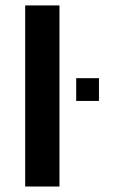

<svg xmlns="http://www.w3.org/2000/svg" viewBox="-20 -680 438 700"><path d="M71.8 0ZM196.8 -660.2V0H71.8V-660.2ZM257.8 -312ZM257.8 -395H340.8V-312H257.8Z"/></svg>

Font: Pfennig
Style: Bold
Weight: 700
Version: Version 20120410 ; ttfautohint (v0.8)